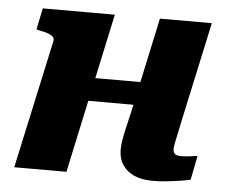

<svg xmlns="http://www.w3.org/2000/svg" viewBox="-44 -590 763 645"><g transform="rotate(5 337.5 -267.5)"><path d="M172 -244H481L499 -322H190ZM26 0H202L318 -540H75L60 -468L71 -465Q89 -462 100.5 -457.5Q112 -453 117 -447.5Q122 -442 120 -433ZM554 -108Q554 -115 556.5 -128.5Q559 -142 564 -164Q569 -186 575 -216L645 -540H470L400 -214Q392 -181 387 -158.5Q382 -136 379.5 -120.5Q377 -105 377 -91Q377 -60 391.5 -38.5Q406 -17 431.5 -6Q457 5 493 5Q517 5 539.5 2.5Q562 0 582.5 -3Q603 -6 620 -10L636 -91Q630 -91 621 -89.5Q612 -88 601.5 -87Q591 -86 580 -86Q567 -86 560.5 -91Q554 -96 554 -108Z"/></g></svg>

Font: Roboto Serif
Style: Bold Italic
Weight: 700
Italic angle: -10°
Designer: Greg Gazdowicz
Foundry: Commercial Type
Version: Version 1.008